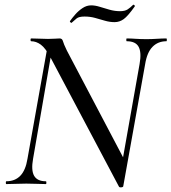

<svg xmlns="http://www.w3.org/2000/svg" viewBox="-20 -790 736 824"><path d="M490 10 197 -543Q175 -584 155 -598.5Q135 -613 114 -613Q111 -613 111 -619Q111 -625 114 -625Q131 -625 151 -624Q171 -623 186 -623Q201 -623 216 -624Q231 -625 236 -625Q247 -625 250 -613.5Q253 -602 267 -573L516 -100L509 9Q509 13 500.5 14Q492 15 490 10ZM7 0Q5 0 5 -6Q5 -12 7 -12Q44 -12 67 -35.5Q90 -59 98 -109L186 -602L207 -600L122 -109Q113 -59 126.5 -35.5Q140 -12 177 -12Q179 -12 179 -6Q179 0 177 0Q159 0 139 -1Q119 -2 93 -2Q70 -2 48.5 -1Q27 0 7 0ZM509 9 494 -35 579 -515Q588 -565 575 -589Q562 -613 524 -613Q522 -613 522 -619Q522 -625 524 -625Q541 -625 562 -623.5Q583 -622 609 -622Q631 -622 653 -623.5Q675 -625 694 -625Q696 -625 696 -619Q696 -613 694 -613Q658 -613 634.5 -589Q611 -565 603 -515ZM287 -692Q286 -691 282.5 -694Q279 -697 280 -699Q289 -712 303 -728Q317 -744 334.5 -755.5Q352 -767 371 -767Q388 -767 407.5 -761Q427 -755 449.5 -748.5Q472 -742 495 -742Q516 -742 527.5 -749.5Q539 -757 551 -769Q553 -771 556.5 -768Q560 -765 558 -762Q529 -721 511 -708Q493 -695 472 -695Q451 -695 430.5 -701Q410 -707 388.5 -713Q367 -719 343 -719Q319 -719 309 -711Q299 -703 287 -692Z"/></svg>

Font: Cormorant Light Medium
Style: Italic
Weight: 500
Italic angle: -10°
Version: Version 4.000